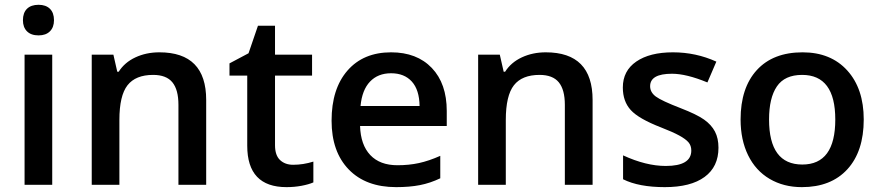

<svg xmlns="http://www.w3.org/2000/svg" viewBox="-20 -767 3655 797"><path d="M196.8 0H82V-540H196.8ZM75.2 -683.1Q75.2 -713.9 92 -730.5Q108.9 -747.1 140.1 -747.1Q170.4 -747.1 187.3 -730.5Q204.1 -713.9 204.1 -683.1Q204.1 -653.8 187.3 -637Q170.4 -620.1 140.1 -620.1Q108.9 -620.1 92 -637Q75.2 -653.8 75.2 -683.1Z M835.9 0H720.7V-332Q720.7 -394.5 695.6 -425.3Q670.4 -456.1 615.7 -456.1Q543 -456.1 509.3 -413.1Q475.6 -370.1 475.6 -269V0H360.8V-540H450.7L466.8 -469.2H472.7Q497.1 -507.8 542 -528.8Q586.9 -549.8 641.6 -549.8Q835.9 -549.8 835.9 -352.1Z M1196.8 -83Q1238.8 -83 1280.8 -96.2V-9.8Q1261.7 -1.5 1231.7 4.2Q1201.7 9.8 1169.4 9.8Q1006.3 9.8 1006.3 -162.1V-453.1H932.6V-503.9L1011.7 -545.9L1050.8 -660.2H1121.6V-540H1275.4V-453.1H1121.6V-164.1Q1121.6 -122.6 1142.3 -102.8Q1163.1 -83 1196.8 -83Z M1624.5 9.8Q1498.5 9.8 1427.5 -63.7Q1356.4 -137.2 1356.4 -266.1Q1356.4 -398.4 1422.4 -474.1Q1488.3 -549.8 1603.5 -549.8Q1710.4 -549.8 1772.5 -484.9Q1834.5 -419.9 1834.5 -306.2V-244.1H1474.6Q1477.1 -165.5 1517.1 -123.3Q1557.1 -81.1 1629.9 -81.1Q1677.7 -81.1 1719 -90.1Q1760.3 -99.1 1807.6 -120.1V-26.9Q1765.6 -6.8 1722.7 1.5Q1679.7 9.8 1624.5 9.8ZM1603.5 -462.9Q1548.8 -462.9 1515.9 -428.2Q1482.9 -393.6 1476.6 -327.1H1721.7Q1720.7 -394 1689.5 -428.5Q1658.2 -462.9 1603.5 -462.9Z M2439.9 0H2324.7V-332Q2324.7 -394.5 2299.6 -425.3Q2274.4 -456.1 2219.7 -456.1Q2147 -456.1 2113.3 -413.1Q2079.6 -370.1 2079.6 -269V0H1964.8V-540H2054.7L2070.8 -469.2H2076.7Q2101.1 -507.8 2146 -528.8Q2190.9 -549.8 2245.6 -549.8Q2439.9 -549.8 2439.9 -352.1Z M2962.4 -153.8Q2962.4 -74.7 2904.8 -32.5Q2847.2 9.8 2739.7 9.8Q2631.8 9.8 2566.4 -22.9V-122.1Q2661.6 -78.1 2743.7 -78.1Q2849.6 -78.1 2849.6 -142.1Q2849.6 -162.6 2837.9 -176.3Q2826.2 -189.9 2799.3 -204.6Q2772.5 -219.2 2724.6 -237.8Q2631.3 -273.9 2598.4 -310.1Q2565.4 -346.2 2565.4 -403.8Q2565.4 -473.1 2621.3 -511.5Q2677.2 -549.8 2773.4 -549.8Q2868.7 -549.8 2953.6 -511.2L2916.5 -424.8Q2829.1 -460.9 2769.5 -460.9Q2678.7 -460.9 2678.7 -409.2Q2678.7 -383.8 2702.4 -366.2Q2726.1 -348.6 2805.7 -317.9Q2872.6 -292 2902.8 -270.5Q2933.1 -249 2947.8 -220.9Q2962.4 -192.9 2962.4 -153.8Z M3565.4 -271Q3565.4 -138.7 3497.6 -64.5Q3429.7 9.8 3308.6 9.8Q3232.9 9.8 3174.8 -24.4Q3116.7 -58.6 3085.4 -122.6Q3054.2 -186.5 3054.2 -271Q3054.2 -402.3 3121.6 -476.1Q3189 -549.8 3311.5 -549.8Q3428.7 -549.8 3497.1 -474.4Q3565.4 -398.9 3565.4 -271ZM3172.4 -271Q3172.4 -84 3310.5 -84Q3447.3 -84 3447.3 -271Q3447.3 -456.1 3309.6 -456.1Q3237.3 -456.1 3204.8 -408.2Q3172.4 -360.4 3172.4 -271Z"/></svg>

Font: f1_52653          
Style: Regular
Weight: 600
Foundry: Ascender Corporation
Version: Version 1.10